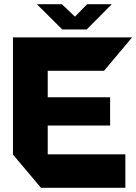

<svg xmlns="http://www.w3.org/2000/svg" viewBox="-20 -897 650 917"><path d="M175.8 0 41.9 -158.8V-159.8H578.7V0ZM41.9 -159.8V-718.5H207.9V-159.8ZM207.9 -297.4V-432.6H505.9V-297.4ZM207.9 -558.7V-718.5H610.2V-717.5L476.7 -558.7ZM277.5 -756.2 156.9 -876V-877H275.4L381.1 -776.5ZM277.9 -756.2 396.3 -877H512.9V-876L394.1 -756.2Z"/></svg>

Font: Foldit Thin
Style: Regular
Weight: 100
Designer: Sophia Tai
Foundry: Sophia Tai
Version: Version 1.003